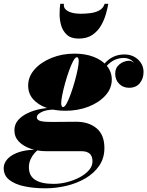

<svg xmlns="http://www.w3.org/2000/svg" viewBox="-105 -760 798 1040"><path d="M140 260Q78.5 260 27.2 249.2Q-24 238.5 -54.5 214.5Q-85 190.5 -85 150.5Q-85 131.5 -73.8 113.5Q-62.5 95.5 -40.2 81.5Q-18 67.5 15 59.2Q48 51 91.5 51H102Q92.5 57.5 80.8 71Q69 84.5 60.2 103.8Q51.5 123 51.5 146.5Q51.5 192 85.2 214Q119 236 185.5 236Q220.5 236 257.2 226.8Q294 217.5 325.5 201Q357 184.5 376.5 162.2Q396 140 396 114Q396 86.5 381.2 72.8Q366.5 59 336.5 59Q327.5 59 307.5 59Q287.5 59 262.8 59Q238 59 213.8 59Q189.5 59 171.2 59Q153 59 146.5 59Q101.5 59 61.8 45.8Q22 32.5 -2.5 7.2Q-27 -18 -27 -54Q-27 -86.5 -6.5 -109.8Q14 -133 47 -148.2Q80 -163.5 119.2 -170.5Q158.5 -177.5 196 -177.5L195 -166.5Q146 -166.5 120.2 -153.2Q94.5 -140 94.5 -125.5Q94.5 -114.5 104.2 -108.8Q114 -103 132.5 -101.2Q151 -99.5 177 -99.5Q194.5 -99.5 219.8 -99.8Q245 -100 269.5 -100.2Q294 -100.5 308 -100.5Q375.5 -100.5 418 -65.2Q460.5 -30 460.5 42Q460.5 96.5 432.5 137.5Q404.5 178.5 358 205.8Q311.5 233 254.8 246.5Q198 260 140 260ZM249 -160Q191 -160 145.5 -176.5Q100 -193 73.8 -223.5Q47.5 -254 47.5 -296.5Q47.5 -344.5 82 -383.8Q116.5 -423 173.8 -446.2Q231 -469.5 299 -469.5Q357 -469.5 402.5 -452Q448 -434.5 474.2 -402.8Q500.5 -371 500.5 -328.5Q500.5 -281 466 -242.8Q431.5 -204.5 374.5 -182.2Q317.5 -160 249 -160ZM236.5 -180Q245.5 -180 256.5 -200.5Q267.5 -221 279 -253.2Q290.5 -285.5 300.2 -320.5Q310 -355.5 315.8 -385Q321.5 -414.5 321.5 -429Q321.5 -437.5 319.2 -443.8Q317 -450 311.5 -450Q302.5 -450 291.5 -429.5Q280.5 -409 269 -377Q257.5 -345 247.8 -310Q238 -275 232.2 -245.5Q226.5 -216 226.5 -201.5Q226.5 -193 228.8 -186.5Q231 -180 236.5 -180ZM569 -465Q613.5 -465 643 -437.2Q672.5 -409.5 672.5 -369.5Q672.5 -334 652 -309.2Q631.5 -284.5 594 -284.5Q562 -284.5 540.5 -306Q519 -327.5 519 -361.5Q519 -392.5 541.8 -411.2Q564.5 -430 594 -431Q605 -431 614.8 -424.5Q624.5 -418 627.5 -407Q622 -423.5 605 -434.8Q588 -446 565.5 -446Q539 -446 516 -435.5Q493 -425 473 -403Q453 -381 436 -347L422 -354.5Q448.5 -410 484.5 -437.5Q520.5 -465 569 -465ZM321.5 -551Q280 -551 257.5 -571.5Q235 -592 226.2 -622.5Q217.5 -653 217.8 -685Q218 -717 221.5 -739.5H241Q238.5 -721 250.2 -709.2Q262 -697.5 283.2 -691.5Q304.5 -685.5 331.5 -685.5Q358.5 -685.5 385.5 -689Q412.5 -692.5 433.2 -703.8Q454 -715 462 -739.5H481.5Q478 -717 469 -685Q460 -653 442.8 -622.5Q425.5 -592 396 -571.5Q366.5 -551 321.5 -551Z"/></svg>

Font: Bodoni Moda 11pt Black
Style: Italic
Weight: 900
Italic angle: -13°
Designer: Owen Earl
Foundry: indestructible type
Version: Version 2.004